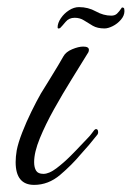

<svg xmlns="http://www.w3.org/2000/svg" viewBox="-20 -520 370 540"><path d="M76 0Q24 0 24 -64Q24 -79 27 -97Q31 -118 42.5 -147.5Q54 -177 68.5 -206.5Q83 -236 95 -257Q105 -273 118.5 -295Q132 -317 143.5 -336Q155 -355 158 -361Q165 -374 183 -381.5Q201 -389 214 -389Q230 -389 230 -380Q230 -374 226 -369Q207 -338 181.5 -297Q156 -256 132 -213Q108 -170 92 -131Q76 -92 76 -64Q76 -49 81.5 -40Q87 -31 102 -31Q118 -31 138.5 -46.5Q159 -62 178.5 -81.5Q198 -101 208 -112L228 -133Q233 -138 237 -143.5Q241 -149 245 -154Q248 -157 250 -157Q256 -157 256 -148Q256 -143 252 -139Q241 -125 230 -112Q219 -99 207 -86Q182 -56 149 -28Q116 0 76 0ZM274 -440Q254 -440 241 -447.5Q228 -455 216.5 -462.5Q205 -470 190 -470Q174 -470 164.5 -458.5Q155 -447 149 -441Q142 -438 142 -443Q142 -455 151 -468.5Q160 -482 174 -491Q188 -500 202 -500Q228 -500 249.5 -488Q271 -476 293 -476Q303 -476 309 -481.5Q315 -487 323 -499Q325 -499 327.5 -498Q330 -497 330 -489Q330 -476 320 -464.5Q310 -453 297 -446.5Q284 -440 274 -440Z"/></svg>

Font: Birthstone Bounce
Style: Regular
Weight: 400
Designer: Robert E. Leuschke
Foundry: Rob Leuschke
Version: Version 1.010; ttfautohint (v1.8.3)